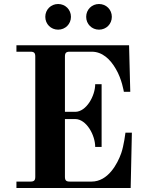

<svg xmlns="http://www.w3.org/2000/svg" viewBox="-20 -938 730 958"><path d="M410 -854C410 -818 438 -790 474 -790C510 -790 538 -818 538 -854C538 -890 510 -918 474 -918C438 -918 410 -890 410 -854ZM206 -854C206 -818 234 -790 270 -790C306 -790 334 -818 334 -854C334 -890 306 -918 270 -918C234 -918 206 -890 206 -854ZM62 0H632L638 -276H606C606 -276 598 -211 585 -174C566 -120 519 -32 437 -32H328C310 -32 304 -38 304 -56V-344H355C411 -344 455 -264 455 -205H487V-518H455C455 -460 411 -380 355 -380H304V-656C304 -674 310 -680 328 -680H438C490 -680 530 -643 558 -594C588 -544 598 -480 598 -480H630L624 -712H62V-680H132C150 -680 156 -674 156 -656V-56C156 -38 150 -32 132 -32H62Z"/></svg>

Font: Old Standard
Style: Bold
Weight: 700
Designer: Alexey Kryukov <alexios@thessalonica.org.ru>
Version: Version 2.0.2